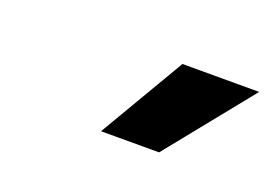

<svg xmlns="http://www.w3.org/2000/svg" viewBox="-41 -896 496 348"><g transform="rotate(20 206.5 -722.5)"><path d="M168 -640 265 -805H413L280 -640Z"/></g></svg>

Font: Plus Jakarta Sans SemiBold
Style: Italic
Weight: 600
Italic angle: -8°
Designer: Gumpita Rahayu
Foundry: Tokotype
Version: Version 2.071; ttfautohint (v1.8.4.7-5d5b);gftools[0.9.29]